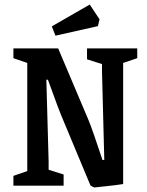

<svg xmlns="http://www.w3.org/2000/svg" viewBox="-20 -817 648 845"><path d="M378 -1 262 -279Q238 -334 191 -466H184L194 -106V-70L260 -49V0H39V-43L100 -64V-540L39 -561V-604H236L371 -285Q386 -249 431 -113H439L429 -500V-535L363 -556V-604H584V-561L522 -540V-7Q490 -2 451.5 2Q413 6 396 8Q392 8 378 -1ZM208 -701 375 -797 418 -732 411 -702 224 -660Z"/></svg>

Font: Grenze Medium
Style: Regular
Weight: 500
Designer: Renata Polastri
Foundry: Omnibus-Type
Version: Version 1.002; ttfautohint (v1.8)